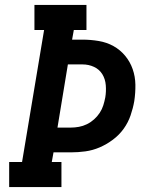

<svg xmlns="http://www.w3.org/2000/svg" viewBox="-20 -755 640 775"><path d="M17 0V-101H69L158 -634H119V-735H329V-634H278L271 -595H313Q346 -595 378.5 -589.5Q411 -584 438 -569Q465 -554 485 -530Q505 -506 515.5 -476Q526 -446 526.5 -413Q527 -380 522 -347Q517 -318 507 -289Q497 -260 479 -235Q461 -210 435.5 -191Q410 -172 382 -160Q354 -148 324.5 -144Q295 -140 266 -140H196L189 -101H228V0ZM266 -240Q282 -240 298.5 -243Q315 -246 330.5 -253.5Q346 -261 359.5 -273Q373 -285 382.5 -299.5Q392 -314 397 -330Q402 -346 405 -362Q409 -386 407 -411Q405 -436 393 -455.5Q381 -475 359.5 -485Q338 -495 313 -495H254L212 -240Z"/></svg>

Font: Iosevka Curly Slab ExObl
Style: Bold
Weight: 700
Width: 7
Italic angle: -9°
Monospace: yes
Designer: Belleve Invis
Foundry: Belleve Invis
Version: Version 11.0.0; ttfautohint (v1.8.3)